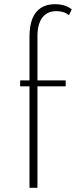

<svg xmlns="http://www.w3.org/2000/svg" viewBox="-20 -895 381 915"><path d="M120.5 0V-483.5H76V-512H120.5V-720Q120.5 -771.5 134.2 -805.8Q148 -840 175 -857.5Q202 -875 242 -875Q266.5 -875 286.5 -868.8Q306.5 -862.5 322 -850.5L308.5 -822.5Q285.5 -842 248.5 -842Q219 -842 199 -828Q179 -814 168.8 -787.8Q158.5 -761.5 158.5 -724.5V-512H293V-483.5H158.5V0Z"/></svg>

Font: Spartan Thin ExtraLight
Style: Regular
Weight: 250
Version: Version 1.004